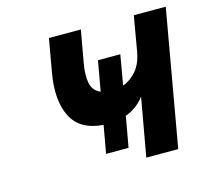

<svg xmlns="http://www.w3.org/2000/svg" viewBox="-80 -604 759 697"><g transform="rotate(-15 299.0 -255.5)"><path d="M250.5 -51 269 -155Q181.5 -161.5 150.5 -223.8Q119.5 -286 137 -386.5L159 -511H279L257.5 -391Q249.5 -346 255.5 -316Q261.5 -286 290 -274L310 -387H394L374.5 -274.5Q404 -285 426 -311.2Q448 -337.5 455.5 -381L478 -511H598L508 0H388L427 -219Q399.5 -182 355.5 -166L335 -51Z"/></g></svg>

Font: Overpass
Style: Bold Italic
Weight: 700
Italic angle: -10°
Designer: Delve Withrington, Dave Bailey, Thomas Jockin
Foundry: Delve Fonts LLC
Version: Version 4.000; ttfautohint (v1.8.3)